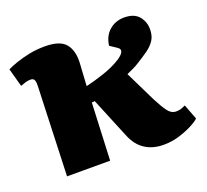

<svg xmlns="http://www.w3.org/2000/svg" viewBox="-106 -652 849 787"><g transform="rotate(-20 318.0 -259.0)"><path d="M65 0 79 -386Q80 -404 76.5 -414Q73 -424 59 -424Q49 -424 37 -420.5Q25 -417 15 -413L-7 -493Q9 -501 35 -510Q61 -519 93 -525.5Q125 -532 161 -532Q228 -532 252 -501.5Q276 -471 273 -419L267 -320Q302 -328 345.5 -342.5Q389 -357 421 -377Q442 -390 448 -402.5Q454 -415 440 -424L410 -444Q415 -485 442 -508.5Q469 -532 507 -532Q550 -532 570.5 -508Q591 -484 591 -451Q591 -422 578.5 -403Q566 -384 545 -369Q524 -354 498 -338Q483 -328 467 -321Q451 -314 441 -309L506 -176Q526 -137 541 -117Q556 -97 577 -97Q591 -97 598.5 -100Q606 -103 618 -108L643 -42Q633 -32 608 -19Q583 -6 550.5 4Q518 14 483 14Q435 14 401.5 -8Q368 -30 350 -74L277 -251Q274 -250 271 -250Q268 -250 264 -250L253 0Z"/></g></svg>

Font: Literata 18pt Black
Style: Italic
Weight: 900
Italic angle: -2°
Designer: Latin by Veronika Burian and Jose Scaglione. Greek by Irene Vlachou. Cyrillic by Vera Evstafieva
Foundry: TypeTogether
Version: Version 3.103;gftools[0.9.29]